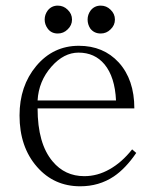

<svg xmlns="http://www.w3.org/2000/svg" viewBox="-20 -648 540 686"><path d="M452.1 -114.3Q415 -67.4 371.1 -43Q328.1 -18.6 281.2 -18.6Q211.9 -18.6 168 -71.3Q114.3 -134.8 114.3 -260.7H460Q460 -363.3 404.3 -424.8Q349.6 -484.4 261.7 -484.4Q169.9 -484.4 109.4 -412.1Q49.8 -340.8 49.8 -235.4Q49.8 -123 112.3 -51.8Q172.9 17.6 266.6 17.6Q334 17.6 386.7 -17.6Q428.7 -45.9 466.8 -101.6ZM394.5 -289.1H114.3Q118.2 -358.4 164.1 -410.2Q208 -460 260.7 -460Q318.4 -460 353.5 -418Q390.6 -373 394.5 -289.1ZM139.6 -578.1Q139.6 -560.5 150.4 -545.9Q163.1 -528.3 186.5 -528.3Q207 -528.3 221.7 -543Q237.3 -557.6 237.3 -578.1Q237.3 -598.6 221.7 -613.3Q207 -627.9 186.5 -627.9Q164.1 -627.9 150.4 -610.4Q139.6 -595.7 139.6 -578.1ZM293 -578.1Q293 -560.5 302.7 -545.9Q316.4 -528.3 339.8 -528.3Q360.4 -528.3 375 -543Q390.6 -557.6 390.6 -578.1Q390.6 -598.6 375 -613.3Q360.4 -627.9 339.8 -627.9Q317.4 -627.9 303.7 -610.4Q293 -595.7 293 -578.1Z"/></svg>

Font: BatangChe
Style: Regular
Weight: 400
Monospace: yes
Version: Version 2.21